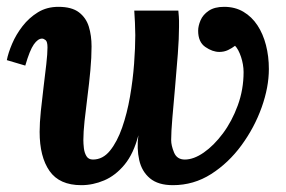

<svg xmlns="http://www.w3.org/2000/svg" viewBox="-22 -531 837 562"><path d="M634 -511Q666 -511 690.5 -496.5Q715 -482 731.5 -457Q748 -432 756.5 -399Q765 -366 765 -329Q765 -276 744 -217Q723 -158 685 -106Q647 -54 596 -21.5Q545 11 484 11Q441 11 417 -9Q393 -29 385.5 -62.5Q378 -96 383 -135Q369 -81 342.5 -49Q316 -17 283 -3Q250 11 216 11Q152 11 123 -30.5Q94 -72 94 -145Q94 -171 97.5 -205.5Q101 -240 105.5 -276Q110 -312 113.5 -343Q117 -374 117 -392Q117 -409 111.5 -413.5Q106 -418 101 -418Q89 -418 77 -401Q65 -384 52 -339L-2 -355Q2 -376 13.5 -403Q25 -430 44 -454.5Q63 -479 89 -495Q115 -511 149 -511Q188 -511 209 -495Q230 -479 238 -453Q246 -427 246 -395Q246 -363 242.5 -325Q239 -287 234 -248.5Q229 -210 225.5 -177Q222 -144 222 -121Q222 -111 223.5 -97.5Q225 -84 231 -74Q237 -64 250 -64Q279 -64 300 -90Q321 -116 335.5 -157.5Q350 -199 358.5 -248Q367 -297 370.5 -344.5Q374 -392 374 -428Q374 -442 373 -465Q372 -488 371 -500H500Q502 -479 502 -470.5Q502 -462 502 -452Q502 -420 498.5 -373Q495 -326 490.5 -276.5Q486 -227 482.5 -185.5Q479 -144 479 -121Q479 -105 487.5 -84.5Q496 -64 519 -64Q545 -64 574.5 -84.5Q604 -105 630.5 -140.5Q657 -176 674 -222.5Q691 -269 691 -320Q691 -331 689 -342.5Q687 -354 683.5 -364.5Q680 -375 675.5 -383.5Q671 -392 666 -397Q657 -390 645.5 -384.5Q634 -379 620 -379Q600 -379 579 -393.5Q558 -408 558 -441Q558 -455 565 -471.5Q572 -488 589 -499.5Q606 -511 634 -511Z"/></svg>

Font: Lora
Style: Italic
Weight: 400
Italic angle: -3°
Designer: Olga Karpushina, Alexei Vanyashin (Cyrillic)
Foundry: Cyreal
Version: Version 3.008